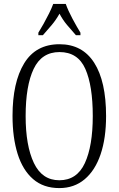

<svg xmlns="http://www.w3.org/2000/svg" viewBox="-20 -951 607 981"><path d="M283 10Q202 10 149 -36Q96 -82 70 -165Q44 -248 44 -359Q44 -530 103.5 -627.5Q163 -725 284 -725Q401 -725 461.5 -630Q522 -535 522 -358Q522 -245 494 -162.5Q466 -80 412.5 -35Q359 10 283 10ZM283 -30Q373 -30 413.5 -117.5Q454 -205 454 -358Q454 -513 416 -599Q378 -685 284 -685Q193 -685 152 -599Q111 -513 111 -358Q111 -207 153 -118.5Q195 -30 283 -30ZM176 -784Q188 -803 202.5 -829Q217 -855 230.5 -882Q244 -909 252 -931H316Q328 -897 350.5 -855Q373 -813 391 -784V-771H368Q344 -798 322.5 -823.5Q301 -849 284 -881Q266 -849 244.5 -823.5Q223 -798 199 -771H176Z"/></svg>

Font: Noto Serif Tamil ExtraCondensed Light
Style: Regular
Weight: 300
Width: 2
Designer: Indian Type Foundry, Tom Grace, and the Monotype Design Team
Foundry: Monotype Imaging Inc.
Version: Version 2.004; ttfautohint (v1.8.4.7-5d5b)